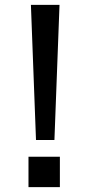

<svg xmlns="http://www.w3.org/2000/svg" viewBox="-20 -772 364 792"><path d="M107.5 -752H225.5L204.5 -194.5H128.5ZM97.5 -125.5H227V0H97.5Z"/></svg>

Font: Hepta Slab ExtraLight Medium
Style: Regular
Weight: 500
Version: Version 1.100